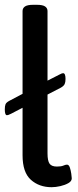

<svg xmlns="http://www.w3.org/2000/svg" viewBox="-24 -773 325 800"><path d="M191 7Q139 7 104.5 -24Q70 -55 70 -126V-324L22 -299Q14 -295 10.5 -294Q7 -293 5 -293Q-4 -293 -4 -317Q-4 -331 -1 -338.5Q2 -346 15 -353L70 -382V-727Q70 -739 80 -746Q90 -753 115 -753H129Q154 -753 164 -746Q174 -739 174 -727V-437L223 -462Q230 -466 233.5 -467Q237 -468 239 -468Q249 -468 249 -444Q249 -431 245.5 -423Q242 -415 230 -408L174 -379V-134Q174 -103 182.5 -91Q191 -79 213 -79Q231 -79 240 -83Q249 -87 255 -87Q263 -87 267 -75Q271 -63 273 -49Q275 -35 275 -30Q275 -18 261 -10Q247 -2 227.5 2.5Q208 7 191 7Z"/></svg>

Font: Asap Semi Condensed Medium
Style: Regular
Weight: 500
Width: 4
Designer: Pablo Cosgaya
Foundry: Omnibus-Type
Version: Version 3.001; ttfautohint (v1.8.4.7-5d5b)